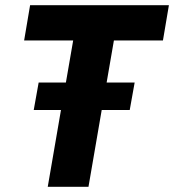

<svg xmlns="http://www.w3.org/2000/svg" viewBox="-20 -720 671 740"><path d="M164 0H321L372 -296H480L499 -402H391L419 -564H608L631 -700H96L73 -564H262L234 -402H129L110 -296H215Z"/></svg>

Font: Fixel Display 20240404
Style: Bold Italic
Weight: 700
Italic angle: -10°
Designer: AlfaBravo + MacPaw
Foundry: Kyrylo Tkachov, Marchela Mozhyna, Serhii Makarenko, Maria Weinstein, Zakhar Kryvoshyya
Version: Version 1.211;Glyphs 3.2 (3225)